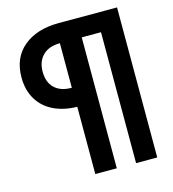

<svg xmlns="http://www.w3.org/2000/svg" viewBox="-125 -807 972 1078"><g transform="rotate(-15 361.0 -268.0)"><path d="M295 -223Q219 -224 160 -252Q101 -280 68 -334Q35 -388 35 -463Q35 -577 111.5 -640.5Q188 -704 316 -704H655V168H532V-593H420V168H295ZM293 -593Q229 -593 193.5 -558Q158 -523 158 -463Q158 -402 193 -368Q228 -334 293 -334Z"/></g></svg>

Font: CBA Beacon Sans Extra Bold
Style: Regular
Weight: 800
Designer: Wei Huang
Foundry: Wei Huang
Version: Version 1.002